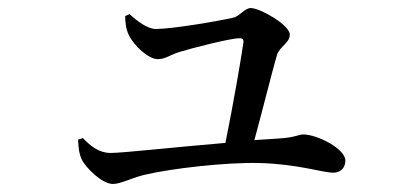

<svg xmlns="http://www.w3.org/2000/svg" viewBox="-20 -493 1040 477"><path d="M291 -453C291 -438 293 -420 300 -406C313 -379 349 -346 372 -346C390 -346 402 -356 423 -363C458 -374 553 -398 575 -398C582 -398 585 -396 585 -389C580 -353 558 -225 540 -138C420 -128 285 -113 255 -113C226 -113 205 -130 186 -150L174 -146C175 -122 177 -110 183 -97C193 -76 234 -36 260 -36C280 -36 302 -49 336 -58C406 -75 544 -90 623 -88C717 -86 782 -64 808 -64C826 -64 838 -76 838 -94C838 -123 769 -159 733 -159C722 -159 712 -151 673 -149C655 -148 634 -146 612 -145C632 -218 657 -319 668 -356C674 -377 700 -386 700 -407C700 -431 626 -473 603 -473C588 -473 575 -452 559 -449C520 -440 407 -421 367 -421C347 -421 321 -440 302 -458Z"/></svg>

Font: Noto Serif CJK JP Medium
Style: Regular
Weight: 500
Designer: Ryoko NISHIZUKA 西塚涼子 (kana & ideographs); Frank Grießhammer (Latin, Greek & Cyrillic); Wenlong ZHANG 张文龙 (bopomofo); San
Foundry: Adobe Systems Incorporated
Version: Version 1.000;PS 1;hotconv 16.6.53;makeotf.lib2.5.65590